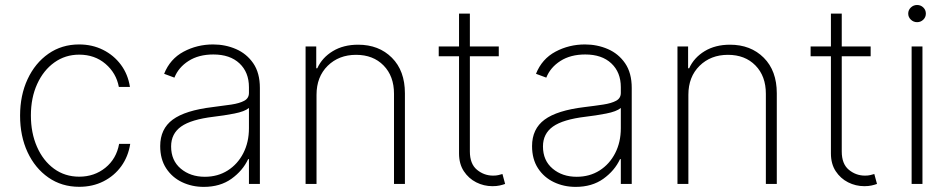

<svg xmlns="http://www.w3.org/2000/svg" viewBox="-20 -730 3773 762"><path d="M294.4 11.4Q224.8 11.4 171.9 -25.6Q119 -62.5 89.3 -126.2Q59.7 -190 59.7 -271Q59.7 -351.9 89.5 -415.8Q119.3 -479.8 172.2 -516.7Q225.1 -553.6 294 -553.6Q345.9 -553.6 388.7 -532.3Q431.5 -511 459.7 -473.2Q487.9 -435.4 495.7 -384.9H451.7Q441.4 -440 398.6 -476.6Q355.8 -513.1 294.4 -513.1Q239 -513.1 195.7 -482.1Q152.3 -451 127.5 -396.5Q102.6 -342 102.6 -271.7Q102.6 -202.4 126.8 -147.4Q150.9 -92.3 194.2 -60.5Q237.6 -28.8 294.4 -28.8Q354.4 -28.8 398.3 -64.3Q442.1 -99.8 452.8 -159.1H496.8Q489 -108.7 461.3 -70.3Q433.6 -32 390.6 -10.3Q347.7 11.4 294.4 11.4Z M788.7 11.7Q741.8 11.7 702.4 -7.1Q663 -25.9 639.4 -62.1Q615.8 -98.4 615.8 -150.2Q615.8 -218.4 665.3 -255.1Q714.8 -291.9 823.9 -305Q865.4 -310 898.1 -315Q930.8 -320 949.4 -330.1Q968 -340.2 968 -361.2V-383.9Q968 -443.2 930.4 -478.5Q892.8 -513.8 826.7 -513.8Q768.5 -513.8 728.3 -488.1Q688.2 -462.4 672.2 -421.9L631.4 -437.1Q654.8 -496.1 708.6 -524.9Q762.4 -553.6 825.6 -553.6Q874.3 -553.6 916.5 -535.3Q958.8 -517 985.1 -478.9Q1011.4 -440.7 1011.4 -381V0H968V-98.4H964.8Q943.5 -52.6 898.6 -20.4Q853.7 11.7 788.7 11.7ZM793 -28.4Q844.1 -28.4 883.7 -53.4Q923.3 -78.5 945.7 -122.2Q968 -165.8 968 -221.2V-301.5Q951 -287.3 909.6 -279.3Q868.3 -271.3 828.1 -266.7Q738.6 -256 698.9 -227.8Q659.1 -199.6 659.1 -148.8Q659.1 -93 697.4 -60.7Q735.8 -28.4 793 -28.4Z M1236.2 -353.7V0H1192.8V-545.5H1235.1V-459.2H1239.3Q1258.5 -501.4 1300.8 -527Q1343 -552.6 1401.3 -552.6Q1483.7 -552.6 1535.3 -500.9Q1587 -449.2 1587 -359.7V0H1543.7V-358Q1543.7 -427.9 1502.3 -470.2Q1460.9 -512.4 1393.1 -512.4Q1324.9 -512.4 1280.5 -468.8Q1236.2 -425.1 1236.2 -353.7Z M1959.5 -545.5V-506.7H1844.8V-128.9Q1844.8 -79.5 1872.9 -56.3Q1900.9 -33 1937.1 -33Q1948.9 -33 1957.6 -35Q1966.3 -36.9 1974.1 -39.4L1984.7 0Q1974.8 3.6 1962.9 6.2Q1951 8.9 1934.3 8.9Q1900.2 8.9 1870 -6.4Q1839.8 -21.7 1820.8 -50.6Q1801.8 -79.5 1801.8 -121.1V-506.7H1721.2V-545.5H1801.8V-676.1H1844.8V-545.5Z M2264.6 11.7Q2217.7 11.7 2178.3 -7.1Q2138.8 -25.9 2115.2 -62.1Q2091.6 -98.4 2091.6 -150.2Q2091.6 -218.4 2141.2 -255.1Q2190.7 -291.9 2299.7 -305Q2341.3 -310 2373.9 -315Q2406.6 -320 2425.2 -330.1Q2443.9 -340.2 2443.9 -361.2V-383.9Q2443.9 -443.2 2406.2 -478.5Q2368.6 -513.8 2302.6 -513.8Q2244.3 -513.8 2204.2 -488.1Q2164.1 -462.4 2148.1 -421.9L2107.2 -437.1Q2130.7 -496.1 2184.5 -524.9Q2238.3 -553.6 2301.5 -553.6Q2350.1 -553.6 2392.4 -535.3Q2434.7 -517 2460.9 -478.9Q2487.2 -440.7 2487.2 -381V0H2443.9V-98.4H2440.7Q2419.4 -52.6 2374.5 -20.4Q2329.5 11.7 2264.6 11.7ZM2268.8 -28.4Q2320 -28.4 2359.6 -53.4Q2399.1 -78.5 2421.5 -122.2Q2443.9 -165.8 2443.9 -221.2V-301.5Q2426.8 -287.3 2385.5 -279.3Q2344.1 -271.3 2304 -266.7Q2214.5 -256 2174.7 -227.8Q2134.9 -199.6 2134.9 -148.8Q2134.9 -93 2173.3 -60.7Q2211.6 -28.4 2268.8 -28.4Z M2712 -353.7V0H2668.7V-545.5H2710.9V-459.2H2715.2Q2734.4 -501.4 2776.6 -527Q2818.9 -552.6 2877.1 -552.6Q2959.5 -552.6 3011.2 -500.9Q3062.9 -449.2 3062.9 -359.7V0H3019.5V-358Q3019.5 -427.9 2978.2 -470.2Q2936.8 -512.4 2869 -512.4Q2800.8 -512.4 2756.4 -468.8Q2712 -425.1 2712 -353.7Z M3435.4 -545.5V-506.7H3320.7V-128.9Q3320.7 -79.5 3348.7 -56.3Q3376.8 -33 3413 -33Q3424.7 -33 3433.4 -35Q3442.1 -36.9 3449.9 -39.4L3460.6 0Q3450.6 3.6 3438.7 6.2Q3426.8 8.9 3410.2 8.9Q3376.1 8.9 3345.9 -6.4Q3315.7 -21.7 3296.7 -50.6Q3277.7 -79.5 3277.7 -121.1V-506.7H3197.1V-545.5H3277.7V-676.1H3320.7V-545.5Z M3598 0V-545.5H3641V0ZM3619.7 -642Q3605.5 -642 3595 -652Q3584.5 -661.9 3584.5 -676.1Q3584.5 -690.3 3595 -700.3Q3605.5 -710.2 3619.7 -710.2Q3634.2 -710.2 3644.4 -700.3Q3654.5 -690.3 3654.5 -676.1Q3654.5 -661.9 3644.4 -652Q3634.2 -642 3619.7 -642Z"/></svg>

Font: Inter Extra Light BETA
Style: Regular
Weight: 200
Designer: Rasmus Andersson
Foundry: rsms
Version: Version 3.011;git-f93a4a705